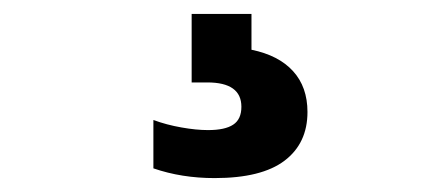

<svg xmlns="http://www.w3.org/2000/svg" viewBox="-20 -30 626 276"><path d="M422 131Q422 176 389 201Q356 226 288.5 226Q241 226 200.5 212V142.5Q219.5 149.5 240.8 153.2Q262 157 279 157Q303.5 157 315.2 149.2Q327 141.5 327 123.5Q327 88.5 278 88.5H255.5V-10H341.5V41.5Q380.5 49.5 401.2 72.2Q422 95 422 131Z"/></svg>

Font: Encode Sans Semi Condensed ExBd
Style: Regular
Weight: 800
Width: 4
Designer: Multiple Designers
Foundry: Impallari Type
Version: Version 2.000